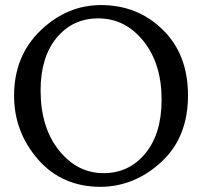

<svg xmlns="http://www.w3.org/2000/svg" viewBox="-20 -723 822 753"><path d="M375.5 9.8Q222.7 9.8 128.9 -98.1Q35.2 -206.1 35.2 -347.7Q35.2 -503.4 138.9 -603.3Q242.7 -703.1 376.5 -703.1Q519.5 -703.1 618.4 -606.4Q717.3 -509.8 717.3 -348.6Q717.3 -184.6 613 -88.1Q508.8 8.3 375.5 9.8ZM386.2 -43.9Q486.3 -43.9 550 -121.3Q613.8 -198.7 613.8 -332.5Q613.8 -473.1 542.5 -562Q471.2 -650.9 365.2 -650.9Q265.1 -650.9 202.1 -574.7Q139.2 -498.5 139.2 -369.1Q139.2 -223.6 210.9 -133.8Q282.7 -43.9 386.2 -43.9Z"/></svg>

Font: Kelvinch
Style: Regular
Weight: 400
Designer: Paul James MIller
Foundry: High-Logic / Made with FontCreator
Version: Version 3.30 September 23, 2016